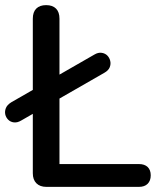

<svg xmlns="http://www.w3.org/2000/svg" viewBox="-46 -729 618 749"><path d="M135 0Q110 0 96 -14Q82 -28 82 -53V-656Q82 -682 95.5 -695.5Q109 -709 134 -709Q159 -709 172.5 -695.5Q186 -682 186 -656V-89H496Q518 -89 530 -77.5Q542 -66 542 -45Q542 -24 530 -12Q518 0 496 0ZM37 -259Q22 -250 8.5 -251.5Q-5 -253 -14 -262Q-23 -271 -25.5 -283Q-28 -295 -23 -307.5Q-18 -320 -2 -330L322 -516Q337 -525 350.5 -523Q364 -521 372.5 -512.5Q381 -504 384 -491.5Q387 -479 382 -466.5Q377 -454 361 -445Z"/></svg>

Font: Nunito ExtraLight SemiBold
Style: Regular
Weight: 600
Version: Version 3.602